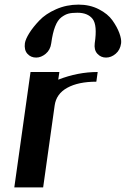

<svg xmlns="http://www.w3.org/2000/svg" viewBox="-20 -812 545 832"><path d="M403.3 -500 397.5 -458Q319.3 -458 271.5 -431.6Q223.6 -405.3 216.8 -354.5L167 0H42L112.3 -500H237.3L232.4 -466.8Q317.4 -500 403.3 -500ZM202.1 -625Q198.2 -595.7 178.2 -579.1Q158.2 -562.5 136.7 -562.5Q113.3 -562.5 98.6 -579.1Q84 -595.7 87.9 -625Q90.8 -642.6 106.9 -668.5Q123 -694.3 150.4 -723.1Q177.7 -752 223.1 -772Q268.6 -792 320.3 -792Q369.1 -792 408.2 -772Q447.3 -752 467.3 -723.6Q487.3 -695.3 497.1 -668.9Q506.8 -642.6 504.9 -625Q501 -595.7 481.4 -579.1Q461.9 -562.5 439.5 -562.5Q417 -562.5 401.9 -579.1Q386.7 -595.7 390.6 -625Q402.3 -703.1 381.3 -730Q360.4 -756.8 315.4 -756.8Q291 -756.8 276.4 -752.9Q261.7 -749 245.6 -736.8Q229.5 -724.6 218.8 -696.8Q208 -668.9 202.1 -625Z"/></svg>

Font: okolaks
Style: BoldItalic
Weight: 600
Width: 8
Italic angle: -8°
Version: Version 000.6.0